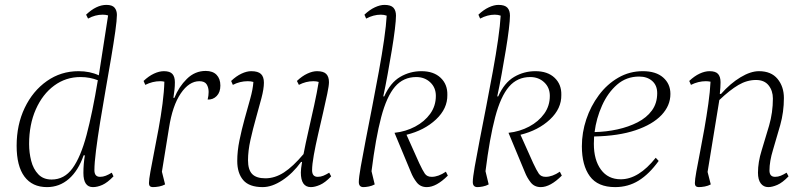

<svg xmlns="http://www.w3.org/2000/svg" viewBox="-20 -753 3304 785"><path d="M172 12Q112 12 80 -31Q48 -74 48 -157Q48 -243 81 -312Q114 -381 171.5 -421.5Q229 -462 301 -462Q348 -462 384 -445Q393 -500 402 -561Q411 -622 422 -690Q412 -693 400 -693Q369 -693 340 -677L332 -693Q374 -733 415 -733Q439 -733 448.5 -721.5Q458 -710 458 -692Q458 -672 451.5 -625.5Q445 -579 434.5 -517Q424 -455 412 -387Q400 -319 389.5 -254Q379 -189 372.5 -137.5Q366 -86 366 -57Q366 -30 389 -30Q401 -30 412.5 -34.5Q424 -39 437 -47L444 -32Q419 -6 398.5 3Q378 12 360 12Q321 12 321 -46Q321 -65 322.5 -82.5Q324 -100 327 -118H322Q300 -55 261.5 -21.5Q223 12 172 12ZM99 -164Q99 -129 107.5 -95.5Q116 -62 136.5 -40.5Q157 -19 191 -19Q243 -19 276.5 -65Q310 -111 334 -201.5Q358 -292 380 -425Q365 -431 347 -434.5Q329 -438 309 -438Q249 -438 201.5 -403Q154 -368 126.5 -306Q99 -244 99 -164Z M605 12Q589 12 589 -4Q589 -18 595 -51.5Q601 -85 610 -130.5Q619 -176 628.5 -227.5Q638 -279 644.5 -329Q651 -379 652 -419Q644 -421 635 -421Q604 -421 574 -406L567 -422Q588 -442 609.5 -452Q631 -462 650 -462Q675 -462 685 -450.5Q695 -439 695 -417Q695 -401 693.5 -387.5Q692 -374 689 -353H693Q711 -398 744 -430.5Q777 -463 821 -463Q850 -463 865.5 -447Q881 -431 881 -403Q881 -376 866 -360.5Q851 -345 829 -346Q833 -362 833 -377Q833 -395 825 -408Q817 -421 795 -421Q753 -421 719 -371Q685 -321 671 -230L642 -51L655 1Q644 7 630.5 9.5Q617 12 605 12Z M1054 12Q999 12 974.5 -16.5Q950 -45 950 -95Q950 -135 959 -179Q968 -223 980 -266.5Q992 -310 1003 -349Q1014 -388 1016 -418Q1006 -421 993 -421Q961 -421 932 -406L925 -422Q946 -442 967.5 -452Q989 -462 1007 -462Q1035 -462 1047 -450.5Q1059 -439 1059 -415Q1059 -390 1049 -352Q1039 -314 1026.5 -270Q1014 -226 1004 -181Q994 -136 994 -98Q994 -59 1011 -41.5Q1028 -24 1065 -24Q1104 -24 1141 -48Q1178 -72 1221 -123Q1229 -165 1241 -217.5Q1253 -270 1264.5 -322.5Q1276 -375 1283 -418Q1274 -421 1261 -421Q1231 -421 1202 -406L1194 -422Q1215 -442 1236.5 -452Q1258 -462 1276 -462Q1303 -462 1314 -450.5Q1325 -439 1325 -417Q1325 -403 1318 -369.5Q1311 -336 1301 -292.5Q1291 -249 1280.5 -203.5Q1270 -158 1263 -119Q1256 -80 1256 -57Q1256 -30 1279 -30Q1291 -30 1302 -34.5Q1313 -39 1326 -47L1334 -32Q1309 -6 1288 3Q1267 12 1251 12Q1210 12 1210 -48Q1210 -62 1215 -91H1211Q1177 -44 1134.5 -16Q1092 12 1054 12Z M1466 12Q1447 12 1447 -9Q1447 -26 1455 -72Q1463 -118 1475.5 -182Q1488 -246 1502 -318Q1516 -390 1529 -461Q1542 -532 1550.5 -591.5Q1559 -651 1561 -689Q1550 -693 1537 -693Q1507 -693 1477 -677L1470 -693Q1491 -713 1512.5 -723Q1534 -733 1552 -733Q1578 -733 1588.5 -721.5Q1599 -710 1599 -689Q1599 -671 1594.5 -633.5Q1590 -596 1582 -548Q1574 -500 1565 -450Q1556 -400 1547 -359H1551Q1576 -415 1616 -438.5Q1656 -462 1703 -462Q1753 -462 1781.5 -435Q1810 -408 1809 -365Q1810 -309 1762.5 -264.5Q1715 -220 1642 -202L1694 -86Q1708 -56 1717 -43Q1726 -30 1745 -30Q1772 -30 1803 -51L1811 -35Q1764 12 1725 12Q1699 12 1684 -7Q1669 -26 1660 -49L1593 -210Q1639 -215 1677.5 -235.5Q1716 -256 1739 -288Q1762 -320 1762 -361Q1762 -395 1739 -416.5Q1716 -438 1682 -438Q1629 -438 1595 -398.5Q1561 -359 1538.5 -274Q1516 -189 1499 -53L1512 1Q1501 7 1488 9.5Q1475 12 1466 12Z M1932 12Q1913 12 1913 -9Q1913 -26 1921 -72Q1929 -118 1941.5 -182Q1954 -246 1968 -318Q1982 -390 1995 -461Q2008 -532 2016.5 -591.5Q2025 -651 2027 -689Q2016 -693 2003 -693Q1973 -693 1943 -677L1936 -693Q1957 -713 1978.5 -723Q2000 -733 2018 -733Q2044 -733 2054.5 -721.5Q2065 -710 2065 -689Q2065 -671 2060.5 -633.5Q2056 -596 2048 -548Q2040 -500 2031 -450Q2022 -400 2013 -359H2017Q2042 -415 2082 -438.5Q2122 -462 2169 -462Q2219 -462 2247.5 -435Q2276 -408 2275 -365Q2276 -309 2228.5 -264.5Q2181 -220 2108 -202L2160 -86Q2174 -56 2183 -43Q2192 -30 2211 -30Q2238 -30 2269 -51L2277 -35Q2230 12 2191 12Q2165 12 2150 -7Q2135 -26 2126 -49L2059 -210Q2105 -215 2143.5 -235.5Q2182 -256 2205 -288Q2228 -320 2228 -361Q2228 -395 2205 -416.5Q2182 -438 2148 -438Q2095 -438 2061 -398.5Q2027 -359 2004.5 -274Q1982 -189 1965 -53L1978 1Q1967 7 1954 9.5Q1941 12 1932 12Z M2495 12Q2424 12 2391.5 -32.5Q2359 -77 2359 -155Q2359 -211 2377 -265Q2395 -319 2428.5 -364Q2462 -409 2508 -435.5Q2554 -462 2608 -462Q2662 -462 2691.5 -436Q2721 -410 2721 -369Q2721 -321 2684.5 -282.5Q2648 -244 2578.5 -220.5Q2509 -197 2409 -195Q2408 -180 2408 -165Q2408 -99 2437 -59.5Q2466 -20 2518 -20Q2591 -20 2661 -108L2673 -95Q2634 -41 2591 -14.5Q2548 12 2495 12ZM2593 -440Q2541 -440 2503 -407Q2465 -374 2441.5 -321.5Q2418 -269 2411 -213Q2459 -214 2504.5 -224Q2550 -234 2587 -253Q2624 -272 2645.5 -301.5Q2667 -331 2667 -372Q2667 -404 2646.5 -422Q2626 -440 2593 -440Z M2837 12Q2821 12 2821 -4Q2821 -18 2827 -51.5Q2833 -85 2842 -130.5Q2851 -176 2860 -227.5Q2869 -279 2876 -328.5Q2883 -378 2885 -419Q2875 -421 2866 -421Q2835 -421 2805 -406L2798 -422Q2819 -442 2840.5 -452Q2862 -462 2881 -462Q2906 -462 2916 -450.5Q2926 -439 2926 -417Q2926 -397 2923 -369H2928Q2966 -412 3007.5 -437Q3049 -462 3083 -462Q3133 -462 3159 -430.5Q3185 -399 3185 -352Q3185 -295 3170 -241.5Q3155 -188 3140.5 -140.5Q3126 -93 3126 -56Q3126 -30 3149 -30Q3161 -30 3172 -34.5Q3183 -39 3196 -47L3204 -32Q3179 -6 3158 3Q3137 12 3121 12Q3102 12 3090.5 -3Q3079 -18 3079 -47Q3079 -90 3094 -138Q3109 -186 3124.5 -239.5Q3140 -293 3140 -350Q3140 -382 3122.5 -404Q3105 -426 3071 -426Q3034 -426 2999 -405.5Q2964 -385 2921 -344L2873 -50L2886 1Q2875 7 2861.5 9.5Q2848 12 2837 12Z"/></svg>

Font: Petrona ExtraLight
Style: Italic
Weight: 200
Italic angle: -9°
Designer: Ringo R. Seeber
Foundry: Ringo R. Seeber
Version: Version 2.001; ttfautohint (v1.8.3)